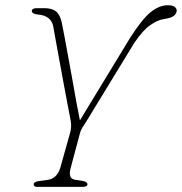

<svg xmlns="http://www.w3.org/2000/svg" viewBox="-20 -732 712 752"><path d="M322.5 -10Q322.5 0 301 0H126Q112 0 112 -10Q112 -20 133.5 -23L164 -27Q203.5 -31.5 216.5 -76L253.5 -208Q261.5 -234 257 -258.5Q253 -279 245.8 -317Q238.5 -355 230 -401Q221.5 -447 213.2 -492.5Q205 -538 198.2 -574.5Q191.5 -611 188.5 -629Q180 -670.5 129.5 -675Q105.5 -677 104.5 -689Q104 -693.5 109.2 -696.8Q114.5 -700 122 -700H154Q184 -700 199.8 -687Q215.5 -674 222 -643Q226 -624.5 232.5 -589.2Q239 -554 247.2 -509.5Q255.5 -465 263.8 -418.2Q272 -371.5 279.5 -330.2Q287 -289 293 -260.5L490 -584.5Q537 -658 570.5 -684.8Q604 -711.5 637.5 -711.5Q656 -711.5 664 -705.2Q672 -699 672 -691.5Q672 -678 660.2 -669.5Q648.5 -661 620 -657Q598.5 -654 569.2 -634.2Q540 -614.5 506 -564L317 -254.5Q307.5 -240.5 302 -231.2Q296.5 -222 293.5 -211.5L256.5 -73Q251.5 -55 255 -42.8Q258.5 -30.5 274 -28L305 -23Q322.5 -20 322.5 -10Z"/></svg>

Font: Fraunces 9pt S050 Thin
Style: Italic
Weight: 100
Italic angle: -16°
Version: Version 1.000; ttfautohint (v1.8.3)